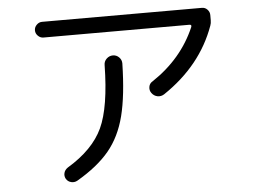

<svg xmlns="http://www.w3.org/2000/svg" viewBox="-50 -769 1101 833"><g transform="rotate(-5 500.0 -352.5)"><path d="M162.1 -636.7Q148.4 -636.7 138.2 -647Q127.9 -657.2 127.9 -670.9Q127.9 -684.6 138.2 -694.8Q148.4 -705.1 162.1 -705.1H858.4Q872.1 -705.1 881.8 -694.8Q891.6 -684.6 891.6 -670.9V-648.4Q891.6 -634.8 887.7 -625Q827.1 -456.1 662.1 -345.7Q648.4 -336.9 632.8 -339.8Q617.2 -342.8 607.4 -356.4Q598.6 -368.2 601.1 -383.3Q603.5 -398.4 617.2 -406.2Q747.1 -492.2 804.7 -626Q808.6 -636.7 797.9 -636.7ZM416 -495.1Q416 -510.7 427.7 -522Q439.5 -533.2 455.1 -533.2Q470.7 -533.2 481.9 -522Q493.2 -510.7 493.2 -495.1Q490.2 -355.5 467.8 -267.1Q445.3 -178.7 395 -118.2Q344.7 -57.6 253.9 -4.9Q241.2 2 227.1 -1.5Q212.9 -4.9 205.1 -17.6Q198.2 -30.3 201.7 -43.5Q205.1 -56.6 217.8 -65.4Q330.1 -132.8 371.6 -222.2Q413.1 -311.5 416 -495.1Z"/></g></svg>

Font: Rounded-X Mgen+ 2m regular
Style: Regular
Weight: 400
Designer: [Source Han Sans]
Ryoko NISHIZUKA  (kana & ideographs); Paul D. Hunt (Latin, Greek & Cyrillic); Wenlong ZHANG  (bopomofo
Version: Version 1.059.20150602